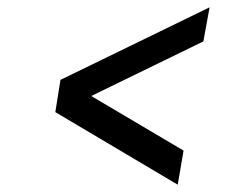

<svg xmlns="http://www.w3.org/2000/svg" viewBox="-20 -592 658 524"><path d="M465 -88 131 -286 145 -374 552 -572 535 -479 229 -330 481 -181Z"/></svg>

Font: Hermit LightItalic
Style: Regular
Weight: 300
Italic angle: -10°
Designer: Pablo Caro
Version: Version 2.000;PS 002.000;hotconv 1.0.88;makeotf.lib2.5.64775